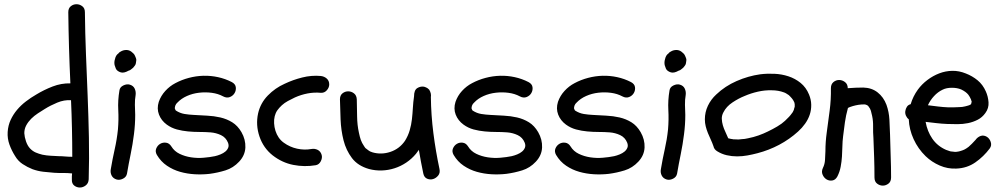

<svg xmlns="http://www.w3.org/2000/svg" viewBox="-20 -795 4644 891"><path d="M148.4 -356.4Q183.6 -377.9 224.1 -393.6Q264.6 -409.2 306.6 -408.2Q302.7 -491.2 300.3 -573.2Q297.9 -655.3 296.9 -738.3Q296.9 -756.8 308.6 -766.1Q320.3 -775.4 335 -775.4Q349.6 -775.4 361.8 -766.1Q374 -756.8 374 -738.3Q375 -641.6 378.9 -544.4Q382.8 -447.3 386.7 -350.6Q390.6 -253.9 392.6 -156.7Q394.5 -59.6 391.6 37.1Q390.6 55.7 377.9 65.4Q365.2 75.2 350.6 75.2Q335.9 75.2 324.2 65.9Q312.5 56.6 313.5 37.1Q313.5 30.3 313.5 23.4Q313.5 16.6 314.5 9.8Q304.7 8.8 295.4 8.3Q286.1 7.8 277.3 7.8Q265.6 7.8 253.9 7.8Q242.2 7.8 231.4 6.8Q206.1 4.9 180.7 2Q155.3 -1 130.9 -9.8Q106.4 -19.5 85 -33.7Q63.5 -47.9 49.8 -71.3Q34.2 -95.7 23.9 -124Q13.7 -152.3 15.6 -182.6Q17.6 -212.9 29.3 -238.3Q41 -263.7 59.1 -285.2Q77.1 -306.6 100.1 -324.2Q123 -341.8 148.4 -356.4ZM315.4 -67.4Q315.4 -198.2 309.6 -330.1Q277.3 -332 245.6 -318.8Q213.9 -305.7 187.5 -289.1Q172.9 -280.3 155.8 -269Q138.7 -257.8 124.5 -243.7Q110.4 -229.5 101.6 -212.9Q92.8 -196.3 92.8 -176.8Q93.8 -159.2 100.6 -139.2Q107.4 -119.1 119.1 -106.4Q130.9 -93.8 145.5 -87.4Q160.2 -81.1 176.8 -77.1Q196.3 -73.2 214.4 -72.3Q232.4 -71.3 252 -70.3Q267.6 -70.3 283.2 -68.8Q298.8 -67.4 315.4 -67.4Z M494.1 -9.8Q502 -56.6 512.2 -102.1Q522.5 -147.5 527.3 -194.3Q531.2 -240.2 528.8 -284.7Q526.4 -329.1 534.2 -375Q536.1 -390.6 552.2 -398.4Q568.4 -406.2 582 -402.3Q598.6 -397.5 605 -383.8Q611.3 -370.1 609.4 -354.5Q605.5 -332 606 -308.6Q606.4 -285.2 607.4 -261.7Q607.4 -216.8 601.6 -171.9Q595.7 -125 586.4 -80.1Q577.1 -35.2 569.3 10.7Q566.4 26.4 550.8 34.2Q535.2 42 521.5 38.1Q504.9 33.2 498 19.5Q491.2 5.9 494.1 -9.8ZM541 -459Q534.2 -460.9 527.3 -465.3Q520.5 -469.7 517.6 -476.6Q514.6 -484.4 512.7 -490.2Q510.7 -496.1 510.7 -503.9Q510.7 -512.7 513.7 -521.5Q517.6 -539.1 529.3 -546.9Q533.2 -552.7 540 -555.7Q550.8 -562.5 564.5 -563Q578.1 -563.5 588.9 -555.7Q593.8 -551.8 598.6 -547.4Q603.5 -543 606.4 -536.1Q608.4 -531.2 610.8 -525.4Q613.3 -519.5 612.3 -513.7Q611.3 -506.8 610.4 -501Q609.4 -495.1 605.5 -490.2Q600.6 -483.4 597.7 -480.5Q594.7 -477.5 587.9 -472.7Q584 -468.8 576.2 -466.8Q555.7 -455.1 541 -459Z M753.9 -216.8Q728.5 -235.4 717.8 -263.2Q707 -291 716.8 -322.3Q726.6 -350.6 747.1 -373Q767.6 -395.5 793.9 -409.2Q823.2 -424.8 856.4 -433.6Q889.6 -442.4 923.8 -443.4Q958 -444.3 991.7 -437Q1025.4 -429.7 1055.7 -414.1Q1072.3 -405.3 1074.2 -390.6Q1076.2 -376 1068.8 -363.3Q1061.5 -350.6 1046.9 -344.7Q1032.2 -338.9 1015.6 -347.7Q992.2 -360.4 962.9 -364.3Q933.6 -368.2 903.8 -364.7Q874 -361.3 847.7 -349.6Q821.3 -337.9 803.7 -319.3Q798.8 -314.5 797.4 -312.5Q795.9 -310.5 793 -303.7L791 -293Q793.9 -284.2 795.9 -282.2Q815.4 -269.5 836.4 -266.1Q857.4 -262.7 878.9 -261.7Q909.2 -259.8 940.9 -258.3Q972.7 -256.8 1002.4 -250Q1032.2 -243.2 1057.6 -227.5Q1083 -211.9 1100.6 -181.6Q1120.1 -147.5 1118.7 -110.8Q1117.2 -74.2 1089.8 -44.9Q1062.5 -15.6 1026.4 -4.4Q990.2 6.8 953.1 11.7Q919.9 15.6 884.3 13.7Q848.6 11.7 815.9 2.4Q783.2 -6.8 754.9 -25.9Q726.6 -44.9 708 -76.2Q699.2 -91.8 705.1 -106Q710.9 -120.1 723.1 -127.4Q735.4 -134.8 750.5 -132.8Q765.6 -130.9 775.4 -115.2Q789.1 -92.8 813.5 -81.1Q837.9 -69.3 866.7 -64.9Q895.5 -60.5 924.8 -63Q954.1 -65.4 977.5 -70.3Q990.2 -73.2 1003.4 -78.6Q1016.6 -84 1025.9 -91.8Q1035.2 -99.6 1039.1 -109.9Q1043 -120.1 1038.1 -132.8Q1028.3 -157.2 1005.4 -168Q982.4 -178.7 957 -180.7Q931.6 -182.6 905.3 -182.6Q878.9 -182.6 852.5 -185.1Q826.2 -187.5 800.8 -194.3Q775.4 -201.2 753.9 -216.8Z M1472.7 -76.2Q1476.6 -62.5 1468.8 -46.9Q1460.9 -31.2 1445.3 -28.3Q1392.6 -19.5 1340.8 -29.8Q1289.1 -40 1245.1 -74.2Q1202.1 -108.4 1184.1 -161.6Q1166 -214.8 1177.7 -268.6Q1188.5 -316.4 1222.7 -351.6Q1256.8 -386.7 1300.8 -406.2Q1339.8 -424.8 1382.8 -435.5Q1425.8 -446.3 1468.8 -442.4Q1485.4 -440.4 1496.6 -430.2Q1507.8 -419.9 1507.8 -403.3Q1507.8 -388.7 1496.6 -376Q1485.4 -363.3 1468.8 -364.3Q1437.5 -367.2 1407.2 -361.3Q1377 -355.5 1348.6 -342.8Q1332 -335 1315.9 -326.2Q1299.8 -317.4 1288.1 -306.6Q1275.4 -294.9 1267.1 -283.2Q1258.8 -271.5 1254.9 -255.9Q1251 -240.2 1252 -222.7Q1252.9 -205.1 1258.3 -188Q1263.7 -170.9 1273.4 -156.7Q1283.2 -142.6 1296.9 -132.8Q1325.2 -112.3 1358.9 -105Q1392.6 -97.7 1424.8 -103.5Q1440.4 -106.4 1454.1 -99.6Q1467.8 -92.8 1472.7 -76.2Z M1979.5 -344.7Q1980.5 -260.7 1991.2 -176.8Q2002 -92.8 2019.5 -10.7Q2023.4 7.8 2013.2 20Q2002.9 32.2 1989.3 36.1Q1975.6 40 1961.9 34.2Q1948.2 28.3 1944.3 9.8Q1932.6 -45.9 1923.8 -99.6Q1919.9 -94.7 1917 -90.3Q1914.1 -85.9 1910.2 -81.1Q1890.6 -57.6 1865.2 -40.5Q1839.8 -23.4 1811 -14.2Q1782.2 -4.9 1752 -3.9Q1721.7 -2.9 1692.4 -10.7Q1640.6 -25.4 1613.3 -61.5Q1585.9 -97.7 1574.2 -144Q1562.5 -190.4 1560.5 -240.7Q1558.6 -291 1557.6 -334Q1557.6 -352.5 1569.3 -361.8Q1581.1 -371.1 1595.7 -371.1Q1610.4 -371.1 1622.6 -361.8Q1634.8 -352.5 1635.7 -334Q1636.7 -294.9 1637.2 -254.9Q1637.7 -214.8 1645.5 -179.7Q1649.4 -160.2 1654.3 -146Q1659.2 -131.8 1669.9 -116.2Q1674.8 -109.4 1675.3 -108.4Q1675.8 -107.4 1677.7 -106.4Q1692.4 -94.7 1697.3 -92.3Q1702.1 -89.8 1709 -87.9Q1750 -76.2 1792 -90.3Q1834 -104.5 1859.4 -141.6Q1874 -165 1881.3 -190.4Q1888.7 -215.8 1891.6 -241.7Q1894.5 -267.6 1896 -294.4Q1897.5 -321.3 1901.4 -347.7Q1901.4 -377 1916.5 -386.2Q1931.6 -395.5 1948.2 -392.6Q1958 -389.6 1963.9 -385.7L1971.7 -378.9Q1982.4 -361.3 1979.5 -344.7Z M2130.9 -216.8Q2105.5 -235.4 2094.7 -263.2Q2084 -291 2093.8 -322.3Q2103.5 -350.6 2124 -373Q2144.5 -395.5 2170.9 -409.2Q2200.2 -424.8 2233.4 -433.6Q2266.6 -442.4 2300.8 -443.4Q2335 -444.3 2368.7 -437Q2402.3 -429.7 2432.6 -414.1Q2449.2 -405.3 2451.2 -390.6Q2453.1 -376 2445.8 -363.3Q2438.5 -350.6 2423.8 -344.7Q2409.2 -338.9 2392.6 -347.7Q2369.1 -360.4 2339.8 -364.3Q2310.5 -368.2 2280.8 -364.7Q2251 -361.3 2224.6 -349.6Q2198.2 -337.9 2180.7 -319.3Q2175.8 -314.5 2174.3 -312.5Q2172.9 -310.5 2169.9 -303.7L2168 -293Q2170.9 -284.2 2172.9 -282.2Q2192.4 -269.5 2213.4 -266.1Q2234.4 -262.7 2255.9 -261.7Q2286.1 -259.8 2317.9 -258.3Q2349.6 -256.8 2379.4 -250Q2409.2 -243.2 2434.6 -227.5Q2460 -211.9 2477.5 -181.6Q2497.1 -147.5 2495.6 -110.8Q2494.1 -74.2 2466.8 -44.9Q2439.5 -15.6 2403.3 -4.4Q2367.2 6.8 2330.1 11.7Q2296.9 15.6 2261.2 13.7Q2225.6 11.7 2192.9 2.4Q2160.2 -6.8 2131.8 -25.9Q2103.5 -44.9 2085 -76.2Q2076.2 -91.8 2082 -106Q2087.9 -120.1 2100.1 -127.4Q2112.3 -134.8 2127.4 -132.8Q2142.6 -130.9 2152.3 -115.2Q2166 -92.8 2190.4 -81.1Q2214.8 -69.3 2243.7 -64.9Q2272.5 -60.5 2301.8 -63Q2331.1 -65.4 2354.5 -70.3Q2367.2 -73.2 2380.4 -78.6Q2393.6 -84 2402.8 -91.8Q2412.1 -99.6 2416 -109.9Q2419.9 -120.1 2415 -132.8Q2405.3 -157.2 2382.3 -168Q2359.4 -178.7 2334 -180.7Q2308.6 -182.6 2282.2 -182.6Q2255.9 -182.6 2229.5 -185.1Q2203.1 -187.5 2177.7 -194.3Q2152.3 -201.2 2130.9 -216.8Z M2606.4 -216.8Q2581.1 -235.4 2570.3 -263.2Q2559.6 -291 2569.3 -322.3Q2579.1 -350.6 2599.6 -373Q2620.1 -395.5 2646.5 -409.2Q2675.8 -424.8 2709 -433.6Q2742.2 -442.4 2776.4 -443.4Q2810.5 -444.3 2844.2 -437Q2877.9 -429.7 2908.2 -414.1Q2924.8 -405.3 2926.8 -390.6Q2928.7 -376 2921.4 -363.3Q2914.1 -350.6 2899.4 -344.7Q2884.8 -338.9 2868.2 -347.7Q2844.7 -360.4 2815.4 -364.3Q2786.1 -368.2 2756.3 -364.7Q2726.6 -361.3 2700.2 -349.6Q2673.8 -337.9 2656.2 -319.3Q2651.4 -314.5 2649.9 -312.5Q2648.4 -310.5 2645.5 -303.7L2643.6 -293Q2646.5 -284.2 2648.4 -282.2Q2668 -269.5 2689 -266.1Q2710 -262.7 2731.4 -261.7Q2761.7 -259.8 2793.5 -258.3Q2825.2 -256.8 2855 -250Q2884.8 -243.2 2910.2 -227.5Q2935.5 -211.9 2953.1 -181.6Q2972.7 -147.5 2971.2 -110.8Q2969.7 -74.2 2942.4 -44.9Q2915 -15.6 2878.9 -4.4Q2842.8 6.8 2805.7 11.7Q2772.5 15.6 2736.8 13.7Q2701.2 11.7 2668.5 2.4Q2635.7 -6.8 2607.4 -25.9Q2579.1 -44.9 2560.5 -76.2Q2551.8 -91.8 2557.6 -106Q2563.5 -120.1 2575.7 -127.4Q2587.9 -134.8 2603 -132.8Q2618.2 -130.9 2627.9 -115.2Q2641.6 -92.8 2666 -81.1Q2690.4 -69.3 2719.2 -64.9Q2748 -60.5 2777.3 -63Q2806.6 -65.4 2830.1 -70.3Q2842.8 -73.2 2856 -78.6Q2869.1 -84 2878.4 -91.8Q2887.7 -99.6 2891.6 -109.9Q2895.5 -120.1 2890.6 -132.8Q2880.9 -157.2 2857.9 -168Q2835 -178.7 2809.6 -180.7Q2784.2 -182.6 2757.8 -182.6Q2731.4 -182.6 2705.1 -185.1Q2678.7 -187.5 2653.3 -194.3Q2627.9 -201.2 2606.4 -216.8Z M3046.9 -9.8Q3054.7 -56.6 3064.9 -102.1Q3075.2 -147.5 3080.1 -194.3Q3084 -240.2 3081.5 -284.7Q3079.1 -329.1 3086.9 -375Q3088.9 -390.6 3105 -398.4Q3121.1 -406.2 3134.8 -402.3Q3151.4 -397.5 3157.7 -383.8Q3164.1 -370.1 3162.1 -354.5Q3158.2 -332 3158.7 -308.6Q3159.2 -285.2 3160.2 -261.7Q3160.2 -216.8 3154.3 -171.9Q3148.4 -125 3139.2 -80.1Q3129.9 -35.2 3122.1 10.7Q3119.1 26.4 3103.5 34.2Q3087.9 42 3074.2 38.1Q3057.6 33.2 3050.8 19.5Q3043.9 5.9 3046.9 -9.8ZM3093.8 -459Q3086.9 -460.9 3080.1 -465.3Q3073.2 -469.7 3070.3 -476.6Q3067.4 -484.4 3065.4 -490.2Q3063.5 -496.1 3063.5 -503.9Q3063.5 -512.7 3066.4 -521.5Q3070.3 -539.1 3082 -546.9Q3085.9 -552.7 3092.8 -555.7Q3103.5 -562.5 3117.2 -563Q3130.9 -563.5 3141.6 -555.7Q3146.5 -551.8 3151.4 -547.4Q3156.2 -543 3159.2 -536.1Q3161.1 -531.2 3163.6 -525.4Q3166 -519.5 3165 -513.7Q3164.1 -506.8 3163.1 -501Q3162.1 -495.1 3158.2 -490.2Q3153.3 -483.4 3150.4 -480.5Q3147.5 -477.5 3140.6 -472.7Q3136.7 -468.8 3128.9 -466.8Q3108.4 -455.1 3093.8 -459Z M3507.8 -450.2Q3539.1 -454.1 3573.2 -452.6Q3607.4 -451.2 3638.7 -440.9Q3669.9 -430.7 3695.3 -410.2Q3720.7 -389.6 3734.4 -356.4Q3744.1 -333 3744.6 -309.1Q3745.1 -285.2 3737.8 -263.2Q3730.5 -241.2 3716.3 -221.2Q3702.1 -201.2 3683.6 -184.6Q3643.6 -148.4 3595.7 -123Q3547.9 -97.7 3495.1 -84Q3472.7 -78.1 3448.7 -73.7Q3424.8 -69.3 3400.4 -69.3Q3376 -69.3 3352.5 -74.7Q3329.1 -80.1 3308.6 -92.8Q3293.9 -101.6 3291 -116.2Q3285.2 -132.8 3278.3 -147.5Q3271.5 -162.1 3265.1 -177.7Q3258.8 -193.4 3254.9 -209Q3251 -224.6 3251 -241.2Q3251 -274.4 3265.1 -304.2Q3279.3 -334 3303.7 -356.4Q3344.7 -395.5 3398.4 -418.9Q3452.1 -442.4 3507.8 -450.2ZM3618.2 -366.2Q3591.8 -376 3561.5 -376Q3529.3 -377 3497.1 -369.6Q3464.8 -362.3 3435.5 -349.6Q3408.2 -338.9 3379.4 -319.8Q3350.6 -300.8 3336.9 -273.4Q3329.1 -258.8 3329.6 -243.7Q3330.1 -228.5 3334.5 -213.4Q3338.9 -198.2 3346.2 -183.1Q3353.5 -168 3359.4 -153.3Q3375 -149.4 3378.9 -149.4Q3380.9 -148.4 3383.8 -148.4Q3386.7 -148.4 3388.7 -148.4Q3408.2 -146.5 3423.8 -149.4Q3434.6 -149.4 3451.2 -153.3Q3476.6 -158.2 3500 -166.5Q3523.4 -174.8 3543 -184.6Q3565.4 -195.3 3586.9 -208Q3608.4 -220.7 3623 -234.4Q3632.8 -243.2 3641.6 -252.9Q3646.5 -257.8 3648.4 -260.7Q3653.3 -267.6 3656.2 -271Q3659.2 -274.4 3661.1 -279.3Q3665 -286.1 3665 -290Q3666 -292 3666.5 -294.9Q3667 -297.9 3668 -299.8V-310.5Q3667 -314.5 3667 -316.4Q3667 -318.4 3666 -320.3Q3663.1 -327.1 3660.6 -330.6Q3658.2 -334 3655.3 -337.9Q3656.2 -336.9 3652.8 -340.8Q3649.4 -344.7 3648.4 -345.7L3640.6 -353.5Q3635.7 -356.4 3629.9 -360.4Q3624 -364.3 3618.2 -366.2Z M3810.5 -93.8Q3810.5 -135.7 3816.4 -178.7Q3823.2 -230.5 3830.1 -281.7Q3836.9 -333 3835.9 -385.7Q3835.9 -404.3 3847.7 -414.1Q3859.4 -423.8 3874 -423.8Q3888.7 -423.8 3901.4 -414.1Q3914.1 -404.3 3914.1 -385.7Q3952.1 -388.7 3986.3 -388.7Q4025.4 -387.7 4052.7 -366.2Q4080.1 -344.7 4093.8 -308.6Q4105.5 -275.4 4107.4 -240.2Q4109.4 -205.1 4110.4 -169.9Q4111.3 -120.1 4113.3 -70.8Q4115.2 -21.5 4115.2 28.3Q4115.2 47.9 4103 57.1Q4090.8 66.4 4076.7 66.4Q4062.5 66.4 4050.3 57.1Q4038.1 47.9 4038.1 28.3Q4038.1 -18.6 4036.6 -63.5Q4035.2 -108.4 4033.2 -155.3Q4031.2 -180.7 4031.7 -207.5Q4032.2 -234.4 4027.3 -256.8Q4024.4 -270.5 4021.5 -280.8Q4018.6 -291 4010.7 -300.8Q4008.8 -304.7 4002.4 -307.6Q3996.1 -310.5 3991.2 -310.5Q3976.6 -310.5 3963.9 -308.6Q3951.2 -306.6 3937.5 -302.7Q3931.6 -300.8 3925.8 -298.8Q3919.9 -296.9 3915 -293.9Q3905.3 -258.8 3900.9 -227.1Q3896.5 -195.3 3892.6 -163.1Q3889.6 -139.6 3889.2 -115.7Q3888.7 -91.8 3887.2 -68.4Q3885.7 -44.9 3881.3 -21.5Q3877 2 3866.2 23.4Q3857.4 40 3842.8 42.5Q3828.1 44.9 3815.9 37.6Q3803.7 30.3 3797.4 15.6Q3791 1 3798.8 -15.6Q3807.6 -33.2 3808.6 -53.7Q3809.6 -74.2 3810.5 -93.8Z M4239.3 -378.9Q4257.8 -404.3 4283.7 -423.8Q4309.6 -443.4 4338.9 -454.6Q4368.2 -465.8 4399.4 -466.3Q4430.7 -466.8 4461.9 -454.1Q4492.2 -442.4 4516.6 -422.4Q4541 -402.3 4554.7 -371.1Q4565.4 -347.7 4567.4 -320.3Q4569.3 -293 4552.7 -270.5Q4538.1 -250 4517.1 -239.3Q4496.1 -228.5 4472.2 -223.6Q4448.2 -218.8 4423.3 -218.8Q4398.4 -218.8 4376 -219.7Q4350.6 -220.7 4325.7 -223.6Q4300.8 -226.6 4275.4 -229.5Q4283.2 -185.5 4306.6 -151.4Q4330.1 -117.2 4370.1 -99.6Q4380.9 -95.7 4386.7 -93.8Q4389.6 -92.8 4392.1 -92.3Q4394.5 -91.8 4397.5 -91.8Q4405.3 -90.8 4410.6 -90.3Q4416 -89.8 4420.9 -90.8Q4427.7 -91.8 4430.2 -92.3Q4432.6 -92.8 4435.5 -93.8Q4446.3 -96.7 4454.6 -100.6Q4462.9 -104.5 4474.6 -113.3Q4480.5 -118.2 4490.2 -127.9Q4500 -137.7 4506.8 -145.5Q4516.6 -159.2 4530.8 -164.1Q4544.9 -168.9 4559.6 -160.2Q4572.3 -152.3 4577.6 -136.2Q4583 -120.1 4573.2 -106.4Q4544.9 -68.4 4506.3 -41.5Q4467.8 -14.6 4418 -12.7Q4377.9 -10.7 4340.8 -26.9Q4303.7 -43 4275.4 -70.3Q4240.2 -104.5 4219.7 -149.4Q4199.2 -194.3 4197.3 -241.2Q4188.5 -248 4184.1 -258.3Q4179.7 -268.6 4181.2 -279.3Q4182.6 -290 4188.5 -299.3Q4194.3 -308.6 4206.1 -311.5Q4216.8 -347.7 4239.3 -378.9ZM4473.6 -355.5Q4462.9 -369.1 4440.4 -379.9Q4421.9 -387.7 4397 -387.7Q4372.1 -387.7 4354.5 -378.9Q4332 -368.2 4314.5 -349.1Q4296.9 -330.1 4286.1 -306.6Q4309.6 -303.7 4333 -300.8Q4356.4 -297.9 4379.9 -296.9Q4392.6 -296.9 4405.3 -296.9Q4418 -296.9 4430.7 -297.9Q4434.6 -297.9 4438 -298.3Q4441.4 -298.8 4445.3 -298.8Q4454.1 -300.8 4458.5 -301.3Q4462.9 -301.8 4467.8 -303.7Q4471.7 -304.7 4477.5 -306.6Q4482.4 -308.6 4483.4 -309.6Q4484.4 -310.5 4486.3 -311.5L4489.3 -323.2Q4487.3 -327.1 4486.8 -330.6Q4486.3 -334 4484.4 -336.9Q4483.4 -339.8 4480 -345.7Q4476.6 -351.6 4473.6 -355.5Z"/></svg>

Font: Schoolbell
Style: Regular
Weight: 400
Designer: Font Diner, Inc
Foundry: Font Diner, Inc
Version: Version 1.000